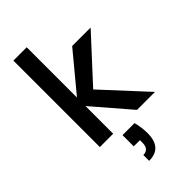

<svg xmlns="http://www.w3.org/2000/svg" viewBox="-304 -816 1162 1162"><g transform="rotate(-45 277.0 -235.0)"><path d="M547 -551C547 -551 389 -551 389 -551C389 -551 189 -310 189 -310C189 -310 189 -740 189 -740C189 -740 75 -740 75 -740C75 -740 75 0 75 0C75 0 189 0 189 0C189 0 189 -237 189 -237C189 -237 393 0 393 0C393 0 547 0 547 0C547 0 293 -275 293 -275C293 -275 547 -551 547 -551ZM223 46C223 46 223 142 223 142C223 142 276 142 276 142C276 142 276 163 276 163C276 163 276 163 276 163C276 201 260 220 227 220C227 220 227 270 227 270C227 270 227 270 227 270C302 270 339 228 339 145C339 145 339 145 339 145C339 114 335 81 326 46C326 46 223 46 223 46Z"/></g></svg>

Font: Girnar Poppins
Style: Medium
Weight: 500
Designer: Ninad Kale (Devanagari), Jonny Pinhorn (Latin)
Foundry: Indian Type Foundry
Version: ""